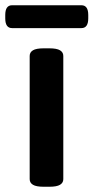

<svg xmlns="http://www.w3.org/2000/svg" viewBox="-32 -709 356 731"><path d="M134 2Q106 2 93.5 -5.5Q81 -13 81 -27V-496Q81 -510 93.5 -517.5Q106 -525 134 -525H156Q184 -525 196.5 -517.5Q209 -510 209 -496V-27Q209 -13 196.5 -5.5Q184 2 156 2ZM14 -602Q-12 -602 -12 -639V-652Q-12 -689 14 -689H278Q304 -689 304 -652V-639Q304 -602 278 -602Z"/></svg>

Font: Asap Expanded SemiBold
Style: Regular
Weight: 600
Width: 7
Designer: Pablo Cosgaya
Foundry: Omnibus-Type
Version: Version 3.001; ttfautohint (v1.8.4.7-5d5b)